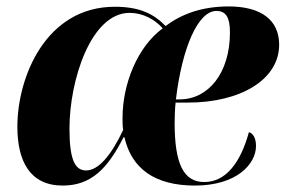

<svg xmlns="http://www.w3.org/2000/svg" viewBox="-20 -567 888 597"><path d="M175 10C262 10 314 -41 364 -140H367C389 -43 461 10 586 10C716 10 776 -57 776 -113C776 -139 766 -153 754 -156C728 -62 683 -1 615 -1C551 -1 523 -57 523 -185C523 -204 524 -231 526 -248H564C729 -248 848 -320 848 -428C848 -504 793 -547 691 -547C609 -547 545 -524 495 -486C458 -524 414 -546 337 -546C123 -546 34 -328 34 -173C34 -66 73 10 175 10ZM539 -258H527C546 -417 595 -533 653 -533C683 -533 695 -512 695 -466C695 -339 627 -258 539 -258ZM248 -37C214 -37 196 -68 196 -167C196 -318 263 -527 383 -527C424 -527 461 -507 486 -479C408 -422 361 -307 361 -200C361 -186 361 -175 363 -163C325 -82 285 -37 248 -37Z"/></svg>

Font: Noto Serif Display SemiCondensed ExtraBold
Style: Italic
Weight: 800
Width: 4
Italic angle: -12°
Designer: Monotype Design Team
Foundry: Monotype Imaging Inc.
Version: Version 2.009